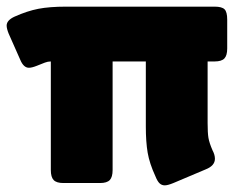

<svg xmlns="http://www.w3.org/2000/svg" viewBox="-24 -551 727 578"><path d="M472 7Q463 7 456.5 1Q450 -5 444 -20Q426 -59 420.5 -91.5Q415 -124 415 -170V-366H315V-39Q315 -18 306.5 -9Q298 0 277 0H167Q146 0 137.5 -9Q129 -18 129 -39V-366Q120 -366 111 -362.5Q102 -359 87 -353Q72 -347 63 -347Q47 -347 37 -371L2 -450Q-4 -465 -4 -474Q-4 -490 20 -501Q58 -518 91.5 -524.5Q125 -531 175 -531H622Q644 -531 652 -523Q660 -515 660 -492V-405Q660 -384 651.5 -375Q643 -366 622 -366H601V-181Q601 -151 603.5 -136Q606 -121 616 -98Q623 -85 623 -73Q623 -52 595 -41L498 0Q481 7 472 7Z"/></svg>

Font: YamahaIndonesia935. App XBold
Style: Regular
Weight: 800
Designer: Dalton Maag Ltd
Foundry: Dalton Maag Ltd
Version: Version 1.002; January 01, 2024; Regular/Italic